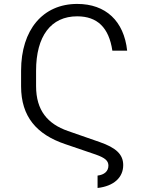

<svg xmlns="http://www.w3.org/2000/svg" viewBox="-20 -757 747 968"><path d="M471.9 190.7C554 181.5 601.2 137.8 601.2 75.3C601.2 21 564.3 -12.4 482.6 -40.8L322.4 -96.6C220.2 -132.1 161.9 -200.3 161.9 -322.8V-400.6C161.9 -574.6 236.9 -675.1 369.7 -674.7C470.2 -674.4 529.1 -618.6 546.5 -501.4H621.1C605.1 -650.9 513.1 -737.2 369.3 -737.2C196.4 -737.2 86.3 -607.2 86.3 -400.6V-321.7C86.3 -169 164.8 -78.8 309.3 -30.2L463.4 22.4C510.3 39.1 526.3 53.6 526.6 77.8C526.6 106.5 505.7 124.3 471.9 128.2Z"/></svg>

Font: Karasuma Gothic
Style: Light
Weight: 300
Designer: Rasmus Andersson / Ryoko Nishizuka
Foundry: rsms
Version: Version 1.00